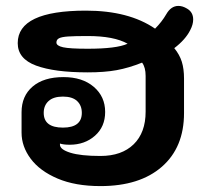

<svg xmlns="http://www.w3.org/2000/svg" viewBox="-20 -620 694 650"><path d="M53 -171V-240Q53 -295 90.5 -327Q128 -359 195 -359Q259 -359 297.5 -326Q336 -293 336 -241Q336 -191 301.5 -160.5Q267 -130 216 -130Q195 -130 183 -134V-130Q183 -114 218 -103Q253 -92 320 -92Q392 -92 432.5 -131.5Q473 -171 473 -242V-363Q473 -392 461 -408Q416 -390 375 -382.5Q334 -375 277 -375Q164 -375 102 -398Q40 -421 40 -474Q40 -584 271 -584Q416 -584 505 -523Q528 -546 543 -572Q559 -600 584 -600Q598 -600 613 -591Q634 -579 634 -554Q634 -537 624 -518Q608 -486 570 -457Q588 -435 595.5 -411Q603 -387 603 -354V-237Q603 -121 528 -55.5Q453 10 320 10Q235 10 175 -15.5Q115 -41 84 -82.5Q53 -124 53 -171ZM412 -472Q366 -498 277 -498Q232 -498 210.5 -496.5Q189 -495 180 -490.5Q171 -486 171 -476Q171 -465 193.5 -460Q216 -455 277 -455Q375 -455 412 -472ZM257 -238Q257 -263 241 -278Q225 -293 193 -293Q161 -293 144.5 -278Q128 -263 128 -238Q128 -188 193 -188Q257 -188 257 -238Z"/></svg>

Font: Kodchasan
Style: Bold
Weight: 700
Designer: Katatrad Aksorn Co.,Ltd.
Foundry: Cadson Demak Co.,Ltd.
Version: Version 1.000; ttfautohint (v1.6)